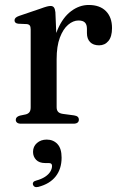

<svg xmlns="http://www.w3.org/2000/svg" viewBox="-20 -498 486 773"><path d="M191 -259.5Q191 -330.5 212 -379.2Q233 -428 266.2 -453Q299.5 -478 337 -478Q382 -478 406.5 -453.2Q431 -428.5 431 -385Q431 -350.5 416.5 -333Q402 -315.5 379 -315.5Q355.5 -315.5 342.8 -328.5Q330 -341.5 330 -365V-382Q330 -399 322 -407.2Q314 -415.5 296 -415.5Q274.5 -415.5 254.2 -398.2Q234 -381 221 -346.5Q208 -312 208 -259.5ZM203 -449 208 -329V-66.5Q208 -54.5 213.8 -48Q219.5 -41.5 233 -39.5L278 -33.5Q288 -32 292.8 -27.8Q297.5 -23.5 297.5 -16Q297.5 -8.5 292 -4.2Q286.5 0 275.5 0H64.5Q54 0 48.8 -4.2Q43.5 -8.5 43.5 -15.5Q43.5 -21.5 47.5 -25.8Q51.5 -30 60 -32.5L84 -37.5Q93.5 -40 98.5 -46.5Q103.5 -53 103.5 -66V-379.5Q103.5 -390.5 100 -395.2Q96.5 -400 88 -401L53.5 -402.5Q45.5 -403.5 42 -407Q38.5 -410.5 38.5 -416Q38.5 -422 42.8 -426.2Q47 -430.5 57 -434L141 -462.5Q160 -469.5 169 -471.8Q178 -474 183.5 -474Q192.5 -474 197 -468.2Q201.5 -462.5 203 -449ZM162.5 158.5Q138 158.5 125.5 145.5Q113 132.5 113 113.5Q113 91.5 128.8 77.8Q144.5 64 168 64Q194.5 64 211.2 81.8Q228 99.5 228 136.5Q228 182 204.2 212.2Q180.5 242.5 134 254.5Q125 256.5 119.8 254Q114.5 251.5 113 246Q111 240.5 114 235.8Q117 231 125.5 229Q147.5 223 161.8 213.5Q176 204 182.8 192.5Q189.5 181 189.5 170Q189.5 158.5 177 158.5Z"/></svg>

Font: Fraunces 24pt
Style: Regular
Weight: 400
Version: Version 1.000;[b76b70a41]